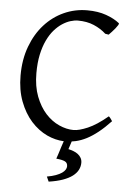

<svg xmlns="http://www.w3.org/2000/svg" viewBox="-58 -673 651 934"><g transform="rotate(5 268.0 -206.5)"><path d="M365.7 111.8Q365.7 129.9 357.2 146.5Q348.6 163.1 330.6 176.8Q312.5 190.4 283.9 200.7Q255.4 210.9 215.3 216.8L204.6 192.9Q230 188.5 247.8 181.9Q265.6 175.3 276.9 167.5Q288.1 159.7 293.2 151.1Q298.3 142.6 298.3 134.8Q298.3 118.2 285.6 111.6Q272.9 105 242.7 102.1Q245.1 95.2 250.5 79.1Q254.9 65.4 262.7 40.5Q266.6 29.3 271.5 14.6Q230 12.7 189.5 -5.9Q146 -26.4 111.3 -64.9Q76.7 -103.5 55.4 -159.4Q34.2 -215.3 34.2 -286.1Q34.2 -364.3 57.9 -427.7Q81.5 -491.2 122.1 -536.1Q162.6 -581.1 216.3 -605.5Q270 -629.9 330.1 -629.9Q382.8 -629.9 422.6 -615.7Q462.4 -601.6 487.8 -581.1Q490.7 -578.6 486.3 -571.3Q481.9 -564 474.4 -554.7Q466.8 -545.4 458.3 -536.1Q449.7 -526.9 443.8 -521L426.8 -523.9Q401.9 -546.9 367.7 -561.5Q333.5 -576.2 289.1 -576.2Q272.5 -576.2 252.7 -570.1Q232.9 -564 212.9 -550.8Q192.9 -537.6 174.3 -516.4Q155.8 -495.1 141.4 -464.8Q127 -434.6 118.4 -394.8Q109.9 -355 109.9 -304.2Q109.9 -239.3 128.7 -190.4Q147.5 -141.6 177 -109.1Q206.5 -76.7 242.9 -60.3Q279.3 -43.9 314 -43.9Q340.3 -43.9 382.8 -62Q425.3 -80.1 479 -125Q481.4 -124 484.1 -120.8Q486.8 -117.7 489.3 -114.3Q491.7 -110.8 493.7 -107.7Q495.6 -104.5 497.1 -103Q465.8 -69.8 437.3 -47.1Q408.7 -24.4 382.1 -10.7Q355.5 2.9 329.6 8.8Q319.8 10.7 310.1 12.2L297.4 50.8Q310.1 53.7 322.5 58.3Q335 63 344.5 70.3Q354 77.6 359.9 87.9Q365.7 98.1 365.7 111.8Z"/></g></svg>

Font: Gentium Plus Afr
Style: Regular
Weight: 400
Designer: J. Victor Gaultney, Annie Olsen, Iska Routamaa, Becca Hirsbrunner
Foundry: SIL International
Version: Version 5.000